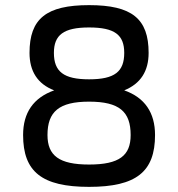

<svg xmlns="http://www.w3.org/2000/svg" viewBox="-20 -723 694 748"><path d="M327 -414C228 -414 190 -444 190 -517C190 -587 228 -616 327 -616C427 -616 464 -587 464 -517C464 -444 427 -414 327 -414ZM70 -197C70 -54 143 5 327 5C511 5 584 -54 584 -197C584 -284 544 -343 464 -371C528 -397 559 -446 559 -517C559 -650 494 -703 327 -703C160 -703 95 -650 95 -517C95 -446 126 -396 191 -371C110 -342 70 -284 70 -197ZM165 -197C165 -288 210 -327 327 -327C445 -327 489 -288 489 -197C489 -117 445 -82 327 -82C210 -82 165 -117 165 -197Z"/></svg>

Font: Aldone Medium
Style: Regular
Weight: 500
Designer: Pietro Gregorini
Version: Version 1.500;FEAKit 1.0